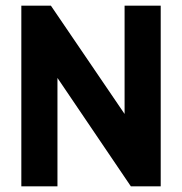

<svg xmlns="http://www.w3.org/2000/svg" viewBox="-20 -655 640 675"><path d="M418 -225V-635H545V0H440L161 -412H182V0H55V-635H159L438 -225Z"/></svg>

Font: Gemunu Libre ExtraLight ExtraBold
Style: Regular
Weight: 800
Version: Version 1.100